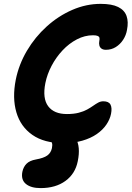

<svg xmlns="http://www.w3.org/2000/svg" viewBox="-20 -731 681 994"><path d="M307.6 10Q208.8 10 147.7 -32.6Q86.6 -75.2 64.8 -149.5Q43 -223.8 61.6 -318.2Q77.6 -397.6 119.6 -468.6Q161.6 -539.6 222 -594.1Q282.4 -648.6 354.2 -679.8Q426 -711 501 -711Q558.8 -711 591.5 -694.9Q624.2 -678.8 635.1 -648.4Q646 -618 637.4 -575.8Q632.8 -548.6 617.6 -525.2Q602.4 -501.8 579.6 -487.5Q556.8 -473.2 528.2 -473.2Q514 -473.2 505.5 -479.3Q497 -485.4 494.4 -495.7Q491.8 -506 494 -518Q496.2 -528 495 -534.6Q493.8 -541.2 486 -544.8Q478.2 -548.4 461.6 -548.4Q418.6 -548.4 378 -527.2Q337.4 -506 303.9 -470.3Q270.4 -434.6 247.2 -390.6Q224 -346.6 214.8 -300.8Q199.2 -221.6 229.4 -181.1Q259.6 -140.6 326.6 -140.6Q362 -140.6 387.5 -147.3Q413 -154 430.8 -163.8Q448.6 -173.6 462.4 -183.4Q476.2 -193.2 488.6 -199.9Q501 -206.6 515 -206.6Q543 -206.6 552 -189.5Q561 -172.4 554.8 -141.6Q549.2 -113.2 530.6 -85.8Q512 -58.4 481 -36.9Q450 -15.4 406.3 -2.7Q362.6 10 307.6 10ZM190.2 242.8Q140.2 242.8 114 221.2Q87.8 199.6 95.8 158.4Q101.2 132.8 117.4 116.6Q133.6 100.4 165.8 94.6Q206.2 87.4 224.8 74Q243.4 60.6 248.8 36.2Q252 19.6 249.6 11.2Q247.2 2.8 243.3 -2.1Q239.4 -7 236.8 -12.6Q234.2 -18.2 236.2 -29Q237.2 -40 250.4 -49.7Q263.6 -59.4 287.8 -59.4Q345.2 -59.4 371.7 -15.7Q398.2 28 382.6 103.6Q369.8 168.4 318.9 205.6Q268 242.8 190.2 242.8Z"/></svg>

Font: Shantell Sans Light
Style: Italic
Weight: 300
Italic angle: -11°
Designer: Stephen Nixon, Anya Danilova, Shantell Martin
Foundry: Arrow Type
Version: Version 1.008;[ac192a2d6]